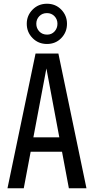

<svg xmlns="http://www.w3.org/2000/svg" viewBox="-20 -1006 502 1026"><path d="M20 0 170 -720H243L107 0ZM348 0 213 -720H292L442 0ZM107 -272H353V-195H107ZM231 -771Q185 -771 154 -802.5Q123 -834 123 -879Q123 -923 154 -954.5Q185 -986 231 -986Q277 -986 307.5 -954.5Q338 -923 338 -879Q338 -834 307.5 -802.5Q277 -771 231 -771ZM232 -821Q256 -821 271.5 -838Q287 -855 287 -879Q287 -903 271 -919.5Q255 -936 231 -936Q206 -936 190 -919.5Q174 -903 174 -879Q174 -855 190 -838Q206 -821 232 -821Z"/></svg>

Font: Instrument Sans Condensed Medium
Style: Regular
Weight: 500
Width: 3
Designer: Rodrigo Fuenzalida
Foundry: fragTYPE
Version: Version 1.000;gftools[0.9.28]